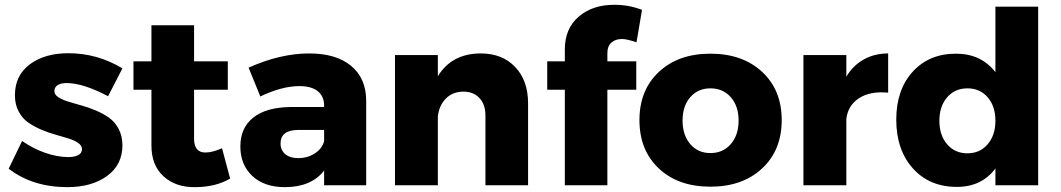

<svg xmlns="http://www.w3.org/2000/svg" viewBox="-20 -770 4408 798"><path d="M429.2 -370.1Q325.2 -424.8 256.8 -424.8Q233.4 -424.8 219.7 -416.3Q206.1 -407.7 206.1 -391.1Q206.1 -377 221.7 -366.5Q237.3 -356 262.2 -348.1Q287.1 -340.3 317.4 -332Q347.7 -323.7 377.9 -311Q408.2 -298.3 433.1 -280.8Q458 -263.2 473.4 -233.6Q488.8 -204.1 488.8 -166Q488.8 -85 425 -38.6Q361.3 7.8 259.8 7.8Q115.7 7.8 16.1 -68.8L71.8 -184.1Q118.2 -151.9 168.5 -134.5Q218.8 -117.2 264.2 -117.2Q290 -117.2 305.4 -125.5Q320.8 -133.8 320.8 -149.9Q320.8 -164.6 305.4 -175.5Q290 -186.5 265.4 -194.3Q240.7 -202.1 211.2 -210.2Q181.6 -218.3 151.9 -231Q122.1 -243.7 97.4 -260.7Q72.8 -277.8 57.4 -306.9Q42 -335.9 42 -374Q42 -456.5 104 -502.7Q166 -548.8 264.2 -548.8Q384.8 -548.8 488.8 -485.8Z M902.8 -153.8 936.5 -27.8Q876 7.8 790.5 7.8Q710 8.8 659.7 -37.1Q609.4 -83 609.4 -165V-397H534.7V-515.1H609.4V-665H786.6V-515.1H926.8V-397H786.6V-192.9Q786.6 -163.6 799.3 -149.4Q812 -135.3 835.4 -136.2Q862.3 -136.2 902.8 -153.8Z M1265.1 -547.9Q1377 -547.9 1439.2 -496.3Q1501.5 -444.8 1502 -352.1V0H1327.1V-61Q1273.4 7.8 1164.1 7.8Q1078.1 7.8 1028.6 -38.8Q979 -85.4 979 -161.1Q979 -238.8 1032.5 -281.2Q1085.9 -323.7 1186 -325.2H1327.1V-331.1Q1327.1 -369.6 1300.8 -390.9Q1274.4 -412.1 1224.1 -412.1Q1151.9 -412.1 1062 -369.1L1013.2 -488.8Q1145 -547.9 1265.1 -547.9ZM1219.2 -112.8Q1258.8 -112.8 1288.8 -132.6Q1318.8 -152.3 1327.1 -183.1V-230H1221.2Q1146 -230 1146 -173.8Q1146 -146 1165.5 -129.4Q1185.1 -112.8 1219.2 -112.8Z M1978.5 -547.9Q2067.4 -547.9 2121.1 -491.7Q2174.8 -435.5 2174.8 -340.8V0H1997.6V-290Q1997.6 -335.9 1972.7 -362.5Q1947.8 -389.2 1905.8 -389.2Q1861.3 -388.7 1833.3 -360.6Q1805.2 -332.5 1799.8 -286.1V0H1621.6V-541H1799.8V-453.1Q1857.9 -547.9 1978.5 -547.9Z M2565.4 -607.9Q2538.1 -607.9 2521.2 -593Q2504.4 -578.1 2504.4 -549.8V-515.1H2624.5V-397H2504.4V0H2327.6V-397H2254.4V-515.1H2327.6V-564.9Q2327.6 -651.9 2386 -701.4Q2444.3 -751 2535.6 -750Q2594.2 -750 2648.4 -729L2625.5 -594.2Q2585.4 -607.9 2565.4 -607.9Z M2932.6 -546.9Q3066.4 -546.9 3147.7 -471.2Q3229 -395.5 3229 -271Q3229 -146 3147.7 -70.1Q3066.4 5.9 2932.6 5.9Q2798.8 5.9 2718.3 -69.8Q2637.7 -145.5 2637.7 -271Q2637.7 -395.5 2718.5 -471.2Q2799.3 -546.9 2932.6 -546.9ZM2932.6 -402.8Q2880.9 -402.8 2848.9 -366Q2816.9 -329.1 2816.9 -269Q2816.9 -208.5 2848.9 -171.1Q2880.9 -133.8 2932.6 -133.8Q2984.9 -133.8 3017.3 -171.1Q3049.8 -208.5 3049.8 -269Q3049.8 -329.1 3017.3 -366Q2984.9 -402.8 2932.6 -402.8Z M3497.6 -451.2Q3525.4 -498 3570.1 -522.9Q3614.7 -547.9 3671.4 -547.9V-384.8Q3597.7 -392.1 3551 -362.3Q3504.4 -332.5 3497.6 -275.9V0H3319.3V-541H3497.6Z M4117.2 -742.2H4294.9V0H4117.2V-69.8Q4060.1 6.8 3957 6.8Q3843.3 6.8 3774.2 -70.1Q3705.1 -147 3705.1 -272.9Q3705.1 -396.5 3773.2 -471.7Q3841.3 -546.9 3953.1 -546.9Q4057.6 -546.9 4117.2 -470.2ZM4001 -132.8Q4052.7 -132.8 4085 -170.4Q4117.2 -208 4117.2 -268.1Q4117.2 -328.6 4085 -365.7Q4052.7 -402.8 4001 -402.8Q3948.7 -402.8 3916.5 -365.5Q3884.3 -328.1 3884.3 -268.1Q3884.3 -208 3916.5 -170.4Q3948.7 -132.8 4001 -132.8Z"/></svg>

Font: Montserrat-Arabic
Style: Bold
Weight: 700
Designer: Mohamed Gaber
Foundry: Kief Type Foundry
Version: Version 5.008;PS 005.008;hotconv 1.0.88;makeotf.lib2.5.64775